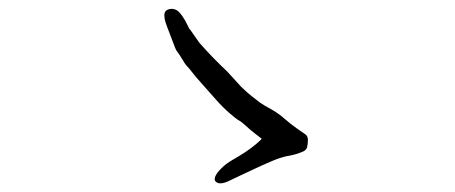

<svg xmlns="http://www.w3.org/2000/svg" viewBox="-20 -554 1040 439"><path d="M674 -208Q656 -200 636 -197Q621 -194 600 -185Q579 -176 560 -167Q541 -158 528 -152Q515 -146 505 -141Q495 -136 487 -135Q479 -134 474 -138Q469 -142 472 -150Q475 -158 486 -169Q497 -180 511 -188Q525 -196 539 -205Q553 -214 566 -225Q579 -236 578 -237Q577 -238 564.5 -247.5Q552 -257 542.5 -266Q533 -275 526.5 -278.5Q520 -282 504.5 -295.5Q489 -309 474 -326L428 -378L412 -398Q403 -407 399 -415Q388 -433 383 -439Q382 -440 373 -464Q366 -483 362 -493Q358 -503 356.5 -511Q355 -519 356.5 -524.5Q358 -530 365 -532.5Q372 -535 380 -532.5Q388 -530 396 -518.5Q404 -507 408.5 -497Q413 -487 415 -486L436 -456Q465 -423 500 -390L531 -356Q534 -353 546 -342Q552 -337 557 -333Q570 -323 575 -319Q584 -313 595 -307Q617 -295 630 -283Q645 -270 658.5 -260.5Q672 -251 678 -247Q684 -243 684 -234Q684 -224 682 -217Q681 -212 674 -208Z"/></svg>

Font: ToneOZ-Pinyin-Tsuipita-TC
Style: Regular
Weight: 400
Designer: ÂÆ£ÂøóÂáåJeffrey Xuan(jeffreyx@gmail.com, ToneOZ.com) ÈòøÂù§(cjkFonts)
Foundry: ToneOZ
Version: Version 0.24071